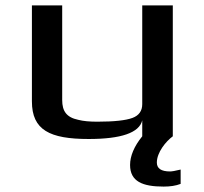

<svg xmlns="http://www.w3.org/2000/svg" viewBox="-20 -504 756 710"><path d="M308 10C428 10 495 -13 506 -59V0C476 37 461 73 461 106C461 167 507 186 585 186C609 186 630 183 648 176V123C628 128 615 130 609 130C576 130 560 119 560 97C560 60 593 19 619 0V-484H506V-119C506 -94 494 -77 470 -68C446 -59 403 -54 340 -54C312 -54 288 -56 269 -61C226 -70 210 -93 210 -134V-484H98V-129C98 -23 164 10 308 10Z"/></svg>

Font: Gamestation Extended
Style: Regular
Weight: 400
Width: 7
Designer: Jonas Hecksher
Foundry: Jonas Hecksher, Playtypeª, e-types AS
Version: Version 1.003